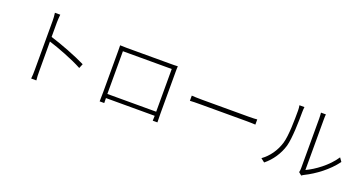

<svg xmlns="http://www.w3.org/2000/svg" viewBox="-39 -1450 4079 2158"><g transform="rotate(20 2000.0 -371.0)"><path d="M835 -327C720 -384 533 -456 402 -496V-669C402 -693 405 -736 408 -764H344C349 -735 351 -693 351 -669V-84C351 -48 350 -5 346 22H408C404 -6 403 -50 403 -84L402 -441C513 -407 702 -335 813 -274Z M1210 -108V-110V-619H1794V-110V-108ZM1846 -605C1846 -626 1846 -650 1848 -671C1821 -669 1786 -669 1766 -669H1238C1216 -669 1196 -669 1158 -671C1159 -649 1159 -624 1159 -605V-110C1159 -82 1158 -17 1157 0H1212C1211 -9 1211 -34 1211 -59H1794C1793 -33 1793 -9 1792 0H1848C1847 -15 1846 -82 1846 -110Z M2108 -353C2135 -355 2180 -356 2235 -356H2790C2836 -356 2873 -354 2891 -353V-415C2871 -413 2841 -411 2789 -411H2235C2176 -411 2134 -413 2108 -415Z M3129 13C3212 -53 3277 -150 3307 -254C3334 -353 3338 -560 3338 -666C3338 -689 3340 -711 3342 -727H3282C3286 -708 3288 -689 3288 -666C3288 -559 3287 -364 3258 -269C3226 -166 3166 -81 3084 -22ZM3571 9C3580 2 3588 -4 3601 -10C3718 -68 3854 -167 3943 -289L3912 -333C3831 -210 3693 -112 3594 -66V-665C3594 -699 3595 -721 3597 -732H3538C3539 -721 3542 -699 3542 -665V-67C3542 -51 3540 -34 3536 -20Z"/></g></svg>

Font: Noto Sans Japanese Light
Style: Regular
Weight: 300
Designer: Ryoko NISHIZUKA (kana & ideographs); Paul D. Hunt (Latin, Greek & Cyrillic); Wenlong ZHANG (bopomofo); Sandoll Communica
Foundry: Adobe Systems Incorporated
Version: Version 1.000;PS 1;hotconv 1.0.78;makeotf.lib2.5.61930